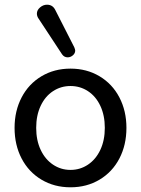

<svg xmlns="http://www.w3.org/2000/svg" viewBox="-20 -788 600 817"><path d="M42 -244Q42 -316 72 -373.5Q102 -431 156.5 -463.5Q211 -496 280 -496Q349 -496 403.5 -463.5Q458 -431 488 -373.5Q518 -316 518 -244Q518 -171 488 -113.5Q458 -56 403.5 -23.5Q349 9 280 9Q211 9 156.5 -23.5Q102 -56 72 -113.5Q42 -171 42 -244ZM426 -244Q426 -297 407 -337.5Q388 -378 354.5 -400Q321 -422 280 -422Q239 -422 205.5 -400Q172 -378 153 -337.5Q134 -297 134 -244Q134 -191 153 -150.5Q172 -110 205.5 -87.5Q239 -65 280 -65Q321 -65 354.5 -87.5Q388 -110 407 -150.5Q426 -191 426 -244ZM137 -730Q137 -745 150.5 -756.5Q164 -768 180 -768Q204 -768 215 -746L296 -587Q300 -577 300 -573Q300 -561 290 -552.5Q280 -544 268 -544Q253 -544 244 -557L144 -709Q137 -719 137 -730Z"/></svg>

Font: SN Pro
Style: Regular
Weight: 400
Designer: Tobias Whetton
Foundry: Supernotes
Version: Version 1.003